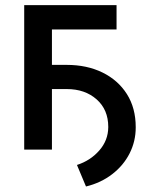

<svg xmlns="http://www.w3.org/2000/svg" viewBox="-20 -565 593 725"><path d="M304.7 139.2 270.6 57.9Q321.4 41.5 354.9 3.2Q388.5 -35.2 388.8 -84.9V-85.9Q388.8 -150.9 344.8 -189.8Q300.8 -228.7 231.9 -228.7H176.1V0H71.4V-545.5H420.1V-453.8H176.1V-320H231.9Q308.2 -320 367 -291.2Q425.8 -262.4 459.2 -209.7Q492.5 -157 492.5 -84.9V-83.5Q492.5 -31.6 469.5 14Q446.4 59.7 403.9 92.5Q361.5 125.4 304.7 139.2Z"/></svg>

Font: Linik Sans Medium
Style: Regular
Weight: 500
Designer: Rasmus Andersson (font), Cristiano Sobral (main changes)
Foundry: rsms
Version: Version 3.018;June 1, 2022;FontCreator 14.0.0.2814 64-bit; t